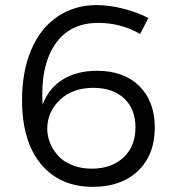

<svg xmlns="http://www.w3.org/2000/svg" viewBox="-20 -724 679 748"><path d="M525.9 -591.8Q450.7 -634.8 362.8 -634.8Q249.5 -634.8 193.1 -549.1Q136.7 -463.4 146 -315.9Q168.9 -379.4 223.9 -413.8Q278.8 -448.2 357.9 -448.2Q462.4 -448.2 522.7 -388.7Q583 -329.1 583 -227.1Q583 -120.6 517.6 -58.3Q452.1 3.9 342.8 3.9Q212.9 3.9 139.4 -85Q65.9 -173.8 65.9 -334Q65.9 -444.8 101.1 -528.6Q136.2 -612.3 202.4 -658.2Q268.6 -704.1 356.9 -704.1Q405.3 -704.1 459.5 -690.4Q513.7 -676.8 558.1 -653.8ZM344.2 -381.8Q262.7 -381.8 213.4 -335Q164.1 -288.1 164.1 -222.2Q164.1 -195.3 174.3 -168.9Q184.6 -142.6 204.8 -119.1Q225.1 -95.7 259.8 -81.3Q294.4 -66.9 337.9 -66.9Q414.1 -66.9 460.9 -110.4Q507.8 -153.8 507.8 -228Q507.8 -299.3 463.6 -340.6Q419.4 -381.8 344.2 -381.8Z"/></svg>

Font: Montserrat-Arabic Light
Style: Regular
Weight: 300
Designer: Mohamed Gaber
Foundry: Kief Type Foundry
Version: Version 5.008;PS 005.008;hotconv 1.0.88;makeotf.lib2.5.64775